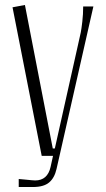

<svg xmlns="http://www.w3.org/2000/svg" viewBox="-20 -626 425 771"><path d="M355 -600.1 207 52.7Q198.7 88.9 177 106.9Q155.3 125 112.3 125H55.2V92.8Q62.5 93.3 79.3 95Q96.2 96.7 107.2 97.7Q118.2 98.6 121.1 98.6Q170.9 98.6 183.1 44.4L192.9 0H147.5L30.3 -596.7L80.1 -606L191.9 -29.8H200.2L293 -444.8Q301.3 -481 304.2 -495.1Q307.1 -509.3 310.5 -538.8Q314 -568.4 314 -600.1Z"/></svg>

Font: Reswysokr
Style: Regular
Weight: 500
Version: Version 0.984